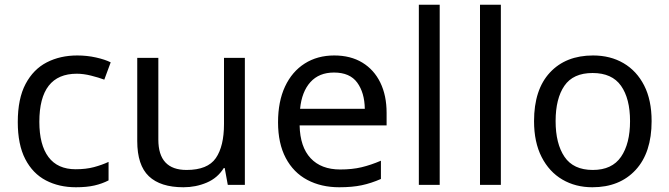

<svg xmlns="http://www.w3.org/2000/svg" viewBox="-20 -780 2823 810"><path d="M300 10Q229 10 173.5 -19Q118 -48 86.5 -109Q55 -170 55 -265Q55 -364 88 -426Q121 -488 177.5 -517Q234 -546 306 -546Q347 -546 385 -537.5Q423 -529 447 -517L420 -444Q396 -453 364 -461Q332 -469 304 -469Q146 -469 146 -266Q146 -169 184.5 -117.5Q223 -66 299 -66Q343 -66 376.5 -75Q410 -84 438 -97V-19Q411 -5 378.5 2.5Q346 10 300 10Z M1013 -536V0H941L928 -71H924Q898 -29 852 -9.5Q806 10 754 10Q657 10 608 -36.5Q559 -83 559 -185V-536H648V-191Q648 -63 767 -63Q856 -63 890.5 -113Q925 -163 925 -257V-536Z M1390 -546Q1459 -546 1508.5 -516Q1558 -486 1584.5 -431.5Q1611 -377 1611 -304V-251H1244Q1246 -160 1290.5 -112.5Q1335 -65 1415 -65Q1466 -65 1505.5 -74.5Q1545 -84 1587 -102V-25Q1546 -7 1506 1.5Q1466 10 1411 10Q1335 10 1276.5 -21Q1218 -52 1185.5 -113.5Q1153 -175 1153 -264Q1153 -352 1182.5 -415Q1212 -478 1265.5 -512Q1319 -546 1390 -546ZM1389 -474Q1326 -474 1289.5 -433.5Q1253 -393 1246 -321H1519Q1518 -389 1487 -431.5Q1456 -474 1389 -474Z M1835 0H1747V-760H1835Z M2093 0H2005V-760H2093Z M2729 -269Q2729 -136 2661.5 -63Q2594 10 2479 10Q2408 10 2352.5 -22.5Q2297 -55 2265 -117.5Q2233 -180 2233 -269Q2233 -402 2300 -474Q2367 -546 2482 -546Q2555 -546 2610.5 -513.5Q2666 -481 2697.5 -419.5Q2729 -358 2729 -269ZM2324 -269Q2324 -174 2361.5 -118.5Q2399 -63 2481 -63Q2562 -63 2600 -118.5Q2638 -174 2638 -269Q2638 -364 2600 -418Q2562 -472 2480 -472Q2398 -472 2361 -418Q2324 -364 2324 -269Z"/></svg>

Font: Noto Sans Saurashtra
Style: Regular
Weight: 400
Designer: Monotype Design Team
Foundry: Monotype Imaging Inc.
Version: Version 2.001; ttfautohint (v1.8.4.7-5d5b)